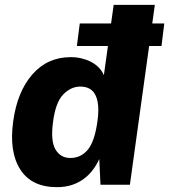

<svg xmlns="http://www.w3.org/2000/svg" viewBox="-20 -763 698 793"><path d="M297.5 -573 309.5 -666H658.5L647 -573ZM215 10Q110.5 10 63.8 -63Q17 -136 34.5 -261.5Q51 -384 113.5 -455.5Q176 -527 272 -527Q295 -527 316.2 -522Q337.5 -517 355.5 -507.8Q373.5 -498.5 387.2 -484.8Q401 -471 409 -452.5L449.5 -743H619.5L516.5 0H395L390 -106Q379 -82 363 -60.8Q347 -39.5 325.5 -23.8Q304 -8 276.8 1Q249.5 10 215 10ZM270.5 -110.5Q314 -110.5 342.5 -144.5Q371 -178.5 382.5 -262.5Q389.5 -312 383 -343.8Q376.5 -375.5 358.8 -390.5Q341 -405.5 312 -405.5Q273 -405.5 241.5 -373.2Q210 -341 199.5 -262.5Q188 -181.5 209 -146Q230 -110.5 270.5 -110.5Z"/></svg>

Font: Public Sans Thin ExtraBold
Style: Italic
Weight: 800
Italic angle: -8°
Version: Version 2.001